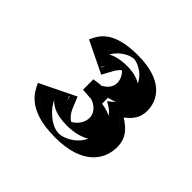

<svg xmlns="http://www.w3.org/2000/svg" viewBox="-92 -942 534 534"><g transform="rotate(45 175.0 -675.5)"><path d="M73.9 -769.1C73.9 -769.1 89.9 -837.9 177.6 -837.9C237.3 -837.9 280.6 -799.9 280.6 -746.7C280.6 -720.9 270 -701.1 252.9 -687.8C277.2 -673 292.8 -649 292.8 -616C292.8 -555.9 243.8 -513 176.5 -513C80 -513 58.7 -590.1 58.7 -590.1L124.8 -622.4C124.8 -622.4 129 -574.6 176.1 -574.6C242.4 -574.6 260.1 -662.7 162.4 -659.7V-706.4C241.1 -706.4 223.3 -780.5 176.9 -780.5C137.4 -780.5 130.1 -741.8 130.1 -741.8ZM92.8 -776.6C101.6 -794.2 122.4 -822.9 177.6 -822.9C230.9 -822.9 265.6 -790.4 265.6 -746.7C265.6 -725.2 257.3 -710.2 243.7 -699.6L226.5 -686.3L245.1 -675C265.5 -662.6 277.8 -643.9 277.8 -616C277.8 -565.5 237.3 -528 176.5 -528C113 -528 87.7 -564 77.9 -582.8L115 -600.9C122.7 -582.2 140.1 -559.6 176.1 -559.6C214.8 -559.6 243.4 -585.1 245.6 -615.3C248 -646.5 221.1 -671.4 177.4 -674.4V-692.3C212.6 -697 231.4 -717.8 231.6 -742.3C231.8 -769.5 209 -795.5 176.9 -795.5C146 -795.5 129.3 -776 122 -762.4ZM92.8 -776.6 122 -762.4C129.3 -776 146 -795.5 176.9 -795.5C209 -795.5 231.8 -769.5 231.6 -742.3C231.4 -717.8 212.6 -697 177.4 -692.3V-674.4C221.1 -671.4 248 -646.5 245.6 -615.3C243.4 -585.1 214.8 -559.6 176.1 -559.6C140.1 -559.6 122.7 -582.2 115 -600.9L77.9 -582.8C87.7 -564 113 -528 176.5 -528C237.3 -528 277.8 -565.5 277.8 -616C277.8 -643.9 265.5 -662.6 245.1 -675L226.5 -686.3L243.7 -699.6C257.3 -710.2 265.6 -725.2 265.6 -746.7C265.6 -790.4 230.9 -822.9 177.6 -822.9C122.4 -822.9 101.6 -794.2 92.8 -776.6ZM72.6 -769.8 128.3 -742.7 135.1 -755.3C141 -766.1 153.3 -780.5 176.9 -780.5C200.5 -780.5 216.7 -761.4 216.6 -742.5C216.4 -726.8 205.4 -711.1 175.5 -707.2L162.4 -705.4V-660.4L176.4 -659.5C215.6 -656.7 232.2 -636.4 230.7 -616.5C229.1 -595.4 208.4 -574.6 176.1 -574.6C147.7 -574.6 135.3 -591.2 128.9 -606.7L122.8 -621.4L57.6 -589.6L64.6 -576C75.7 -554.3 106.2 -513 176.5 -513C243.7 -513 292.8 -556 292.8 -616C292.8 -649.1 277.1 -672.7 252.9 -687.8C271.1 -702.4 280.6 -721.2 280.6 -746.7C280.6 -799.8 237.2 -837.9 177.6 -837.9C116.1 -837.9 89.8 -804.1 79.4 -783.3ZM244.3 -576.3C226.8 -539.1 189.3 -528 176.5 -528C144.2 -528 110.2 -562.8 100.8 -585.5C108.9 -576.4 126.6 -559.6 176.1 -559.6C210 -559.6 232.3 -568.7 244.3 -576.3ZM239.1 -661.3C230 -665.7 216.7 -669.8 202.4 -672.1V-695.3C211.8 -697.4 219.3 -699.9 225.6 -702.7C222.9 -699.5 219.9 -696.7 216.8 -694.3L207.3 -686.9L218.8 -679.9C226.2 -675.5 233.4 -669.2 239.1 -661.3ZM233 -781.9C224.4 -787.4 207.2 -795.5 176.9 -795.5C147.5 -795.5 128.3 -787.7 119.9 -783C132.6 -806.4 159.5 -822.9 177.6 -822.9C184.8 -822.9 217.6 -814.6 233 -781.9ZM272 -687.2C291.6 -702.4 305.6 -718.6 305.6 -746.7C305.6 -788.1 277.8 -837.9 177.6 -837.9C75 -837.9 60.4 -793.2 50.2 -772.8L143.7 -727.3L161.1 -759.4C164.3 -765.2 170.2 -772.6 175.7 -776.8C184.8 -769.2 191.7 -756.1 191.6 -742.4C191.4 -718.3 168.6 -707 164.1 -706.4L137.4 -702.9V-662L170.1 -659.7C176.9 -659.2 208 -646.6 205.7 -615.8C204.2 -596.2 188.2 -580.2 177.2 -575.6C168.5 -580.2 159.1 -592.1 154.5 -603.2L140.2 -637.9L35.2 -586.6C46.1 -565.5 64.3 -513 176.5 -513C284.4 -513 317.8 -567.7 317.8 -616C317.8 -650 300.3 -670 272 -687.2Z"/></g></svg>

Font: Hussar Outliner
Style: Regular
Weight: 700
Foundry: Cannot Into Space Fonts
Version: Version 0.92